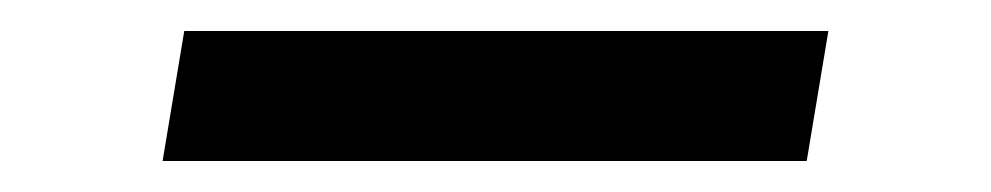

<svg xmlns="http://www.w3.org/2000/svg" viewBox="-20 -402 640 124"><path d="M85 -298 99 -382H515L501 -298Z"/></svg>

Font: Iosevka Slab MdExObl
Style: Regular
Weight: 500
Width: 7
Italic angle: -9°
Monospace: yes
Designer: Belleve Invis
Foundry: Belleve Invis
Version: Version 11.1.1; ttfautohint (v1.8.3)